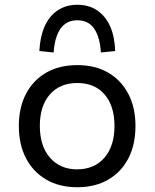

<svg xmlns="http://www.w3.org/2000/svg" viewBox="-20 -776 648 805"><path d="M304 9Q229 9 174 -23Q119 -55 89 -112.5Q59 -170 59 -248Q59 -325 89 -382.5Q119 -440 174 -471.5Q229 -503 304 -503Q379 -503 433.5 -471.5Q488 -440 518 -382.5Q548 -325 548 -248Q548 -170 518.5 -112.5Q489 -55 434 -23Q379 9 304 9ZM303 -66Q376 -66 418 -115Q460 -164 460 -248Q460 -332 418.5 -380Q377 -428 304 -428Q231 -428 189 -380Q147 -332 147 -248Q147 -164 189.5 -115Q232 -66 303 -66ZM205 -556 145 -562Q148 -622 167 -665Q186 -708 221 -732Q256 -756 304 -756Q353 -756 388 -732Q423 -708 442 -665Q461 -622 463 -562L403 -556Q399 -620 375 -655.5Q351 -691 304 -691Q258 -691 233.5 -655.5Q209 -620 205 -556Z"/></svg>

Font: Nunito Sans 8pt
Style: Regular
Weight: 400
Version: Version 3.101;gftools[0.9.27]